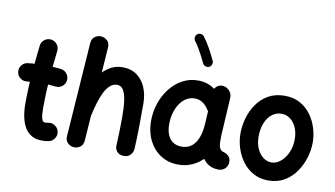

<svg xmlns="http://www.w3.org/2000/svg" viewBox="-89 -1087 2369 1359"><g transform="rotate(10 1096.0 -408.0)"><path d="M376.8 -392.1Q380.2 -418.6 363.8 -439.9Q347.3 -461.3 320.8 -464.7Q291.7 -468.5 261.9 -470Q232.1 -471.4 201.7 -471.4Q172.2 -471.4 142.2 -470Q112.1 -468.5 82.4 -464.7Q55.9 -461.7 39.4 -440.3Q22.9 -418.9 26 -392.5Q29.1 -366 50.4 -349.5Q71.8 -333 98.3 -336.1Q123.4 -339.1 149.6 -340.6Q175.8 -342 201.7 -342Q229.4 -342 254.9 -340.6Q280.5 -339.1 304.2 -336.1Q330.7 -332.6 352.1 -349.1Q373.4 -365.6 376.8 -392.1ZM216.1 -658.1Q189.6 -661.1 168.4 -644.5Q147.2 -627.8 144.2 -601.3Q132 -496.5 123.5 -389.9Q115 -283.3 115 -173.3Q115 -149.8 118.2 -119.6Q121.5 -89.5 130.6 -58.5Q139.6 -27.5 157.2 -1.2Q174.8 25 203.5 41.2Q232.2 57.4 274.9 57.4Q286.1 57.4 298.2 56.5Q310.3 55.5 323.1 53.2Q349.2 48.2 364.6 25.8Q380 3.3 375 -22.8Q370.1 -48.6 348 -64.1Q325.8 -79.7 299.7 -74.7Q285.4 -72 274.9 -72Q261.4 -72 254.8 -86.6Q248.2 -101.2 246.3 -124.4Q244.4 -147.6 244.4 -173.3Q244.4 -277.6 252.5 -380Q260.6 -482.4 272.8 -586.2Q275.9 -612.7 259.2 -633.9Q242.6 -655 216.1 -658.1Z M471.1 -220.8Q464.6 -194.6 475.4 -171.4Q486.2 -148.3 509.6 -141.8Q537.7 -134 561.2 -146.6Q584.6 -159.2 589.5 -183.3Q599.5 -228.6 612.4 -271.5Q625.2 -314.3 642.3 -348.8Q659.3 -383.2 681.6 -403.4Q703.9 -423.6 732.8 -423.6Q761.2 -423.6 777.3 -397.8Q793.3 -372.1 800.2 -323.4Q807 -274.7 807 -205.4Q807 -158.7 805.6 -108.1Q804.2 -57.5 801.4 0.6Q799.9 25.8 816.8 44.9Q833.6 64 865.4 64Q896.2 64 913.3 44.4Q930.4 24.8 931.9 0.5Q936.2 -81.8 937 -163.6Q937.9 -245.5 937.9 -323.7Q937.9 -387.3 916.4 -439.4Q894.9 -491.5 852.8 -522.2Q810.8 -553 748.9 -553Q691.4 -553 645.8 -521Q600.2 -489 565.7 -438.4Q531.2 -387.8 507.7 -330Q484.1 -272.1 471.1 -220.8ZM504.6 64.3Q529.4 66.5 551 51.7Q572.6 36.9 575 4.5L622.3 -672.2Q624.6 -704.3 605.7 -722Q586.8 -739.6 562.5 -741.6Q538.2 -743.5 516.7 -728.6Q495.2 -713.6 492.9 -681.3L445.6 -4.5Q443.2 26.7 462 44.6Q480.7 62.5 504.6 64.3Z M1460.7 -311.3Q1434.2 -315.1 1414 -298.2Q1393.8 -281.4 1392.2 -255.6Q1391.2 -238.5 1390.9 -217.3Q1390.5 -196.2 1390.9 -176.3Q1391.4 -156.4 1392.2 -143.1Q1396.4 -87.8 1413.5 -45.9Q1430.5 -4 1462.7 19.3Q1494.9 42.7 1543.6 42.7Q1570.6 42.7 1589.7 23.6Q1608.8 4.5 1608.6 -22Q1608.5 -50.4 1594.4 -64.1Q1580.2 -77.9 1564.2 -83.4Q1547 -86.7 1537.8 -95.3Q1528.6 -103.9 1525.1 -116.3Q1521.7 -128.8 1520.5 -143.4Q1520 -154.1 1520 -170.7Q1519.9 -187.4 1520.6 -205.6Q1521.4 -223.8 1522.3 -237.5Q1523.9 -267.1 1505.7 -287.3Q1487.5 -307.5 1460.7 -311.3ZM1256.5 -72Q1220.7 -72 1195.5 -88.4Q1170.3 -104.7 1157 -135.5Q1143.7 -166.3 1142.9 -208.3Q1142.3 -251 1152.4 -289.8Q1162.5 -328.6 1181.9 -358.8Q1201.3 -389 1228.8 -406.6Q1256.3 -424.1 1290.6 -424.1Q1322.5 -424.1 1347.7 -407.2Q1372.9 -390.3 1391.1 -360.7Q1404.7 -336.8 1432.1 -329.7Q1459.6 -322.5 1481.7 -335Q1503.8 -347.4 1509.5 -374Q1515.3 -400.5 1499.5 -423.3Q1455.7 -486 1405.8 -519.7Q1356 -553.5 1291.9 -553.5Q1230.7 -553.5 1179.4 -525.5Q1128.2 -497.4 1090.6 -449.2Q1053 -400.9 1032.5 -339.2Q1012 -277.5 1012.6 -210.1Q1013.3 -133.3 1044.2 -72.6Q1075.1 -12 1129.5 22.7Q1184 57.4 1254.9 57.4Q1310.5 57.4 1357.8 35.5Q1405.2 13.7 1440.8 -26.6Q1476.4 -66.8 1497.8 -122.1Q1519.2 -177.5 1523.1 -244.4L1536.3 -472.8Q1537.8 -498.5 1519.7 -520.3Q1501.5 -542 1474.6 -545.8Q1448.1 -549.6 1427.9 -533.3Q1407.7 -517 1406.1 -490.1L1392.8 -262.5Q1390.4 -216.9 1380.4 -181.5Q1370.4 -146.1 1353.2 -121.6Q1336.1 -97.2 1312 -84.6Q1287.8 -72 1256.5 -72ZM1227.9 -874Q1217 -865.5 1215.1 -851Q1213.1 -836.4 1221.7 -825.2Q1234.4 -809.1 1249.5 -784.1Q1264.5 -759 1279.2 -731.3Q1293.9 -703.6 1304.8 -679.4Q1310.3 -666.9 1324.3 -661.6Q1338.3 -656.4 1350.8 -661.9Q1363.4 -667.4 1368.7 -681.5Q1373.9 -695.7 1368.4 -708.3Q1350.6 -747.3 1325.8 -792.1Q1301 -836.9 1276.4 -868.2Q1267.8 -879.4 1253.3 -881Q1238.8 -882.7 1227.9 -874Z M1915 -424.1Q1949.7 -424.1 1977.2 -403.2Q2004.8 -382.3 2020.8 -345.9Q2036.9 -309.4 2036.9 -262.7Q2036.9 -222.2 2025.6 -187.6Q2014.3 -153 1995.2 -127.1Q1976.1 -101.2 1951.9 -86.6Q1927.7 -72 1901.9 -72Q1870.7 -72 1843.2 -92.3Q1815.7 -112.7 1798.6 -149.8Q1781.5 -187 1781.5 -237.3Q1781.5 -292.5 1798.5 -334.6Q1815.4 -376.7 1845.6 -400.4Q1875.9 -424.1 1915 -424.1ZM1915 -553.5Q1846.9 -553.5 1796.9 -524.8Q1746.9 -496.2 1714.8 -449.2Q1682.6 -402.2 1666.9 -346.7Q1651.1 -291.1 1651.1 -237.3Q1651.1 -184.3 1667.5 -132.1Q1684 -79.8 1715.8 -37Q1747.6 5.9 1794.4 31.6Q1841.3 57.4 1901.9 57.4Q1967.4 57.4 2017 28.3Q2066.5 -0.9 2099.6 -48.5Q2132.7 -96.1 2149.5 -152.3Q2166.3 -208.5 2166.3 -262.7Q2166.3 -311.9 2150.8 -363.2Q2135.4 -414.4 2104.3 -457.5Q2073.2 -500.5 2026.1 -527Q1978.9 -553.5 1915 -553.5Z"/></g></svg>

Font: Mikhak VF
Style: Regular
Weight: 100
Designer: Amin Abedi
Version: Version 3.001